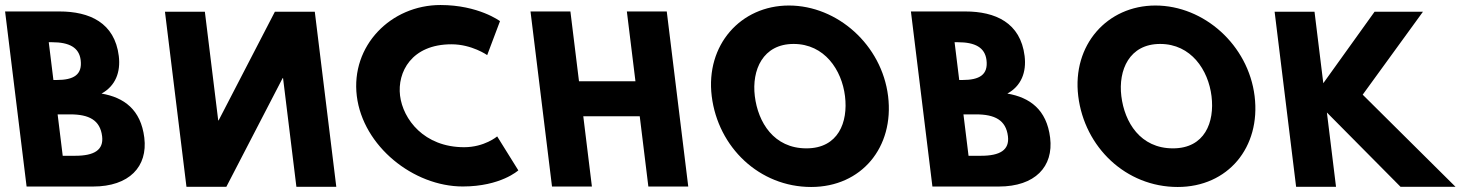

<svg xmlns="http://www.w3.org/2000/svg" viewBox="-37 -749 5908 769"><path d="M-16.6 -703.1 69.5 -1.9H335.5C480.9 -1.9 555.2 -81.8 541 -197.4C527.2 -310.4 459.2 -358.9 369.7 -374.2C425.5 -404.8 446.7 -460 438.8 -524.6C422.4 -658.1 321.7 -703.1 201 -703.1ZM176.9 -428.6 158.3 -579.9H171.1C240.8 -579.9 279.9 -558.6 286.1 -508.5C293.3 -449.8 258.5 -428.6 189.7 -428.6ZM214.2 -125.1 193.8 -290.9H244C319.6 -290.9 364.1 -267.9 372 -203.3C378.8 -148.1 340 -125.1 264.3 -125.1Z M1096.7 -436.1H1095L869.6 -0.9H709.8L623.7 -702.1H783.5L837 -266.9H838.7L1064 -702.1H1223.8L1309.9 -0.9H1150.1Z M1821.9 -159.4C1661.2 -159.4 1576.9 -271.6 1565.3 -365.9C1553.8 -459.4 1610.6 -571.6 1771.3 -571.6C1852.9 -571.6 1914.3 -528.3 1914.3 -528.3L1965.6 -664.3C1965.6 -664.3 1879.5 -728.9 1727.3 -728.9C1528.4 -728.9 1367.4 -565.7 1392.1 -364.2C1416.8 -163.6 1618.5 -2.1 1816.5 -2.1C1968.7 -2.1 2039 -66.7 2039 -66.7L1954.3 -202.7C1954.3 -202.7 1903.5 -159.4 1821.9 -159.4Z M2299.2 -283.2H2525.3L2559.8 -1.9H2719.6L2633.5 -703.1H2473.7L2508.1 -423.5H2282L2247.6 -703.1H2087.8L2173.9 -1.9H2333.7Z M2813.6 -363.9C2838.8 -159.1 3004.5 -0.1 3211.9 -0.1C3413.4 -0.1 3545.1 -159.1 3520 -363.9C3494.8 -568.8 3317.3 -726.9 3122.7 -726.9C2929.7 -726.9 2788.5 -568.8 2813.6 -363.9ZM2986.2 -363.9C2973.4 -468.5 3018.3 -573 3141.6 -573C3265.7 -573 3334.6 -468.5 3347.4 -363.9C3360.3 -259.4 3320.4 -154.8 3192.9 -154.8C3062 -154.8 2999 -259.4 2986.2 -363.9Z M3611.4 -703.1 3697.5 -1.9H3963.5C4108.9 -1.9 4183.2 -81.8 4169 -197.4C4155.2 -310.4 4087.2 -358.9 3997.7 -374.2C4053.5 -404.8 4074.7 -460 4066.8 -524.6C4050.4 -658.1 3949.7 -703.1 3829 -703.1ZM3804.9 -428.6 3786.3 -579.9H3799.1C3868.8 -579.9 3907.9 -558.6 3914.1 -508.5C3921.3 -449.8 3886.5 -428.6 3817.7 -428.6ZM3842.2 -125.1 3821.8 -290.9H3872C3947.6 -290.9 3992.1 -267.9 4000 -203.3C4006.8 -148.1 3968 -125.1 3892.3 -125.1Z M4281.6 -363.9C4306.8 -159.1 4472.5 -0.1 4679.9 -0.1C4881.4 -0.1 5013.1 -159.1 4988 -363.9C4962.8 -568.8 4785.3 -726.9 4590.7 -726.9C4397.7 -726.9 4256.5 -568.8 4281.6 -363.9ZM4454.2 -363.9C4441.4 -468.5 4486.3 -573 4609.6 -573C4733.7 -573 4802.6 -468.5 4815.4 -363.9C4828.3 -259.4 4788.4 -154.8 4660.9 -154.8C4530 -154.8 4467 -259.4 4454.2 -363.9Z M5792.6 -0.9 5420.9 -369.8 5662.3 -702.1H5468.5L5263.1 -415.7L5227.9 -702.1H5068.1L5154.2 -0.9H5314L5277.5 -298.4L5572.4 -0.9Z"/></svg>

Font: Hussar
Style: BdOpOblOne
Weight: 700
Foundry: Cannot Into Space Fonts
Version: Version 2.00